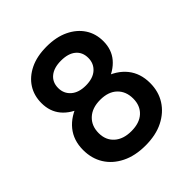

<svg xmlns="http://www.w3.org/2000/svg" viewBox="-171 -706 828 828"><g transform="rotate(-45 243.5 -292.0)"><path d="M243 10Q180 10 134 -13Q88 -36 63.5 -75.5Q39 -115 39 -167Q39 -226 72 -266.5Q105 -307 166 -326L168 -298Q113 -316 84 -351Q55 -386 55 -437Q55 -483 77.5 -518Q100 -553 142 -573.5Q184 -594 243 -594Q302 -594 344.5 -573.5Q387 -553 410 -518Q433 -483 433 -437Q433 -386 403.5 -351Q374 -316 319 -298L321 -326Q383 -307 415.5 -266.5Q448 -226 448 -167Q448 -115 423 -75.5Q398 -36 352.5 -13Q307 10 243 10ZM138 -171Q138 -128 166.5 -102.5Q195 -77 244 -77Q294 -77 321.5 -102.5Q349 -128 349 -171Q349 -215 321.5 -241.5Q294 -268 244 -268Q195 -268 166.5 -241.5Q138 -215 138 -171ZM152 -432Q152 -398 176.5 -376.5Q201 -355 244 -355Q288 -355 312 -376.5Q336 -398 336 -432Q336 -467 312 -487Q288 -507 244 -507Q201 -507 176.5 -487Q152 -467 152 -432Z"/></g></svg>

Font: Rokkitt SemiBold
Style: Regular
Weight: 600
Designer: Vernon Adams
Foundry: Vernon Adams
Version: Version 3.103